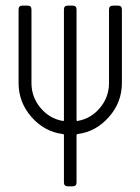

<svg xmlns="http://www.w3.org/2000/svg" viewBox="-20 -656 494 676"><path d="M200.7 -184.1Q136.2 -192.4 90.8 -244.1Q45.4 -295.9 45.4 -363.8V-622.6Q45.4 -636.2 59.1 -636.2H77.1Q90.8 -636.2 90.8 -622.6V-363.8Q90.8 -314.5 122.3 -276.6Q153.8 -238.8 199.7 -230.5Q205.1 -227.5 205.1 -234.9V-622.6Q205.1 -636.2 218.8 -636.2H235.8Q249.5 -636.2 249.5 -622.6V-234.9Q249.5 -227.5 254.9 -230.5Q300.8 -238.8 332.3 -276.6Q363.8 -314.5 363.8 -363.8V-622.6Q363.8 -636.2 378.4 -636.2H395.5Q409.2 -636.2 409.2 -622.6V-363.8Q409.2 -295.9 363.5 -244.1Q317.9 -192.4 253.9 -184.1Q249.5 -184.1 249.5 -179.7V-13.7Q249.5 0 235.8 0H218.8Q205.1 0 205.1 -13.7V-179.7Q205.1 -184.1 200.7 -184.1Z"/></svg>

Font: GOSTRUS
Style: type A
Weight: 200
Designer: Юрий и Татьяна Кривогуз
Version: Version 01.0